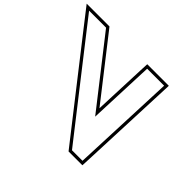

<svg xmlns="http://www.w3.org/2000/svg" viewBox="-593 -1096 1473 1473"><g transform="rotate(45 143.5 -360.0)"><path d="M-265.3 -668 -356.5 -785H-172.5L-130.9 -732L251.4 -243L271.1 -732L273.5 -785H457.5L452.7 -668L424.4 12L422 65H308L266.4 12ZM-285.1 -652.6 246.7 27.4 295.8 90H445.8L449.4 13.1L483.6 -810H249.6L246.1 -733.1L229.1 -312L-111.3 -747.4L-160.3 -810H-407.7Z"/></g></svg>

Font: Nordica Plus
Style: NordicaClassicBkOpOblOl
Weight: 900
Version: Version 1.01